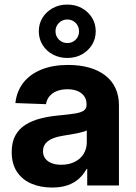

<svg xmlns="http://www.w3.org/2000/svg" viewBox="-20 -819 599 848"><path d="M210 9.3Q158.7 9.3 118.4 -8.1Q78.1 -25.4 54.9 -60.3Q31.7 -95.2 31.7 -147Q31.7 -191.4 47.9 -220.7Q64 -250 92.3 -267.8Q120.6 -285.6 157.2 -295.2Q193.8 -304.7 233.9 -308.6Q281.2 -313 309.3 -317.4Q337.4 -321.8 349.9 -330.3Q362.3 -338.9 362.3 -355.5V-358.4Q362.3 -378.9 352.3 -393.6Q342.3 -408.2 323.5 -416.5Q304.7 -424.8 277.8 -424.8Q251 -424.8 230.5 -416.5Q210 -408.2 198 -393.3Q186 -378.4 183.1 -358.9L47.9 -363.8Q53.7 -416 83 -453.6Q112.3 -491.2 162.6 -511.7Q212.9 -532.2 281.2 -532.2Q332 -532.2 373.5 -520.5Q415 -508.8 444.6 -486.1Q474.1 -463.4 489.7 -430.2Q505.4 -397 505.4 -353.5V0H365.2V-73.2H362.8Q349.1 -48.3 328.6 -29.8Q308.1 -11.2 279.1 -1Q250 9.3 210 9.3ZM250 -91.3Q284.7 -91.3 310.3 -104.2Q335.9 -117.2 349.6 -139.6Q363.3 -162.1 363.3 -189.9V-243.2Q357.4 -239.7 346.4 -236.6Q335.4 -233.4 321.3 -230.5Q307.1 -227.5 291 -224.9Q274.9 -222.2 258.8 -219.7Q233.9 -215.8 213.6 -207.8Q193.4 -199.7 181.6 -185.8Q169.9 -171.9 169.9 -150.9Q169.9 -132.3 179.9 -118.9Q189.9 -105.5 208 -98.4Q226.1 -91.3 250 -91.3ZM276.9 -563Q241.7 -563 213.1 -578.4Q184.6 -593.8 168 -620.6Q151.4 -647.5 151.4 -681.2Q151.4 -714.4 168 -741Q184.6 -767.6 213.1 -783.2Q241.7 -798.8 276.9 -798.8Q313 -798.8 341.3 -783.2Q369.6 -767.6 386.2 -741Q402.8 -714.4 402.8 -680.7Q402.8 -647.5 386.2 -620.8Q369.6 -594.2 341.3 -578.6Q313 -563 276.9 -563ZM277.3 -628.9Q299.3 -628.9 314.2 -643.8Q329.1 -658.7 329.1 -680.7Q329.1 -702.6 314.2 -717.8Q299.3 -732.9 276.9 -732.9Q255.4 -732.9 240.2 -717.8Q225.1 -702.6 225.1 -681.2Q225.1 -659.2 240.2 -644Q255.4 -628.9 277.3 -628.9Z"/></svg>

Font: Inter 28pt
Style: Bold
Weight: 700
Designer: Rasmus Andersson
Foundry: rsms
Version: Version 4.001;git-66647c0bb